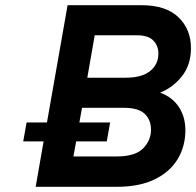

<svg xmlns="http://www.w3.org/2000/svg" viewBox="-20 -720 756 740"><path d="M117.5 0 148 -175H69.5L82.5 -248H161L240.5 -700H525Q619.5 -700 667.8 -653.5Q716 -607 716 -534.5Q716 -470 681.2 -426.2Q646.5 -382.5 597 -363Q644 -346 669.2 -307.8Q694.5 -269.5 694.5 -218Q694.5 -156.5 665 -107.2Q635.5 -58 576.8 -29Q518 0 429.5 0ZM316.5 -420.5H465Q526 -420.5 558.2 -446Q590.5 -471.5 590.5 -514Q590.5 -543 571.2 -563.5Q552 -584 507.5 -584H345ZM263 -117H429.5Q501.5 -117 531.8 -148.2Q562 -179.5 562 -220Q562 -257.5 538 -281Q514 -304.5 457.5 -304.5H296L286 -248H404.5L391.5 -175H273.5Z"/></svg>

Font: Overpass
Style: Bold Italic
Weight: 700
Italic angle: -10°
Designer: Delve Withrington, Dave Bailey, Thomas Jockin
Foundry: Delve Fonts LLC
Version: Version 4.000; ttfautohint (v1.8.3)